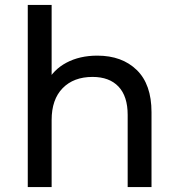

<svg xmlns="http://www.w3.org/2000/svg" viewBox="-20 -762 714 782"><path d="M93.1 -742H190.3V-387.1L170.3 -425.3Q196.7 -478 250.6 -506.7Q304.6 -535.4 376.4 -535.4Q476.9 -535.4 537 -476.9Q597.1 -418.4 597.1 -305V0H500V-293.9Q500 -370 462.6 -409.4Q425.3 -448.7 356.9 -448.7Q279.9 -448.7 235.1 -402.8Q190.3 -356.9 190.3 -273.3V0H93.1Z"/></svg>

Font: iiserrat Thin
Style: Regular
Weight: 100
Designer: Akira Ohta
Foundry: Akira Ohta
Version: Version 1.200;Glyphs 3.3.1 (3343)